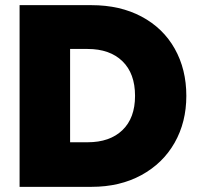

<svg xmlns="http://www.w3.org/2000/svg" viewBox="-20 -725 775 745"><path d="M335 -705Q446 -705 529.5 -660.5Q613 -616 658 -536Q703 -456 703 -353Q703 -251 657.5 -171Q612 -91 528.5 -45.5Q445 0 335 0H56V-705ZM320 -173Q406 -173 455 -220Q504 -267 504 -353Q504 -440 455 -487.5Q406 -535 320 -535H252V-173Z"/></svg>

Font: DVN-Poppins ExtBd
Style: Regular
Weight: 800
Designer: Ninad Kale (Devanagari), Jonny Pinhorn (Latin)
Foundry: Indian Type Foundry
Version: 4.004